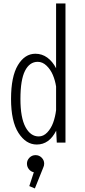

<svg xmlns="http://www.w3.org/2000/svg" viewBox="-20 -820 490 1104"><path d="M356.5 0H306.5L303 -68.5Q263 11 191.5 11Q129 11 86.2 -55.8Q43.5 -122.5 43.5 -251Q43.5 -380 83 -445.5Q122.5 -511 183.5 -511Q221.5 -511 252 -488.8Q282.5 -466.5 302.5 -427.5V-800H356.5ZM97.5 -251Q97.5 -143.5 126.5 -89.5Q155.5 -35.5 202.5 -35.5Q230 -35.5 251.8 -58.5Q273.5 -81.5 285.5 -114.2Q297.5 -147 302.5 -186.5V-322.5Q297 -358 283.8 -389.2Q270.5 -420.5 247.5 -442.5Q224.5 -464.5 197 -464.5Q150 -464.5 123.8 -412.8Q97.5 -361 97.5 -251ZM234 121Q234 133 228.5 144L180.5 263.5L148.5 250L174.5 170.5Q157.5 167 146.2 153Q135 139 135 121Q135 101 149.5 86.5Q164 72 184.5 72Q205 72 219.5 86.5Q234 101 234 121Z"/></svg>

Font: League Mono Condensed UltraLight
Style: Regular
Weight: 200
Width: 1
Designer: Tyler Finck
Foundry: The League of Moveable Type / Tyler Finck
Version: Version 2.210